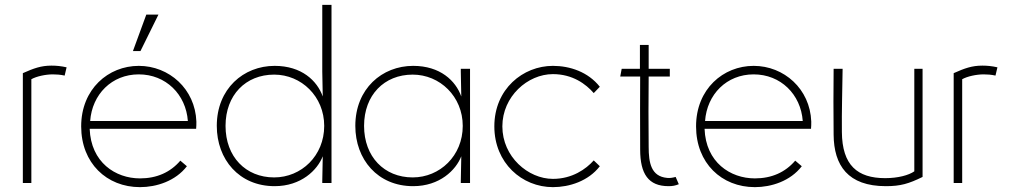

<svg xmlns="http://www.w3.org/2000/svg" viewBox="-20 -753 4170 790"><path d="M246 -442 254 -476C232 -481 212 -483 192 -483C149 -483 119 -472 74 -452V0H109V-427C130 -439 168 -447 197 -447C212 -447 228 -446 246 -442Z M749 -69 722 -92C681 -44 625 -19 556 -19C455 -19 354 -85 349 -223H787C788 -231 788 -244 788 -253C783 -387 676 -482 551 -482C426 -482 314 -387 314 -233C314 -82 419 17 556 17C624 17 702 -8 749 -69ZM351 -255C359 -365 440 -447 551 -447C662 -447 745 -365 753 -255ZM527 -543H558L632 -693H582Z M1108 -446C1220 -446 1314 -356 1314 -235C1314 -112 1220 -23 1108 -23C991 -23 908 -108 908 -235C908 -362 991 -446 1108 -446ZM872 -235C872 -97 964 13 1110 13C1219 13 1286 -53 1308 -110L1306 -8V0H1344V-733H1306V-458L1308 -356C1285 -421 1221 -482 1110 -482C982 -482 872 -388 872 -235Z M1678 -23C1561 -23 1478 -108 1478 -235C1478 -362 1561 -446 1678 -446C1790 -446 1884 -356 1884 -235C1884 -112 1790 -23 1678 -23ZM1442 -235C1442 -97 1534 13 1680 13C1789 13 1856 -53 1878 -110L1876 -8V0H1914V-470H1876V-458L1878 -356C1855 -421 1791 -482 1680 -482C1552 -482 1442 -388 1442 -235Z M2448 -69 2423 -93C2391 -57 2334 -17 2255 -17C2153 -17 2047 -108 2047 -233C2047 -356 2151 -448 2255 -448C2336 -448 2391 -407 2423 -370L2448 -396C2400 -457 2325 -482 2255 -482C2132 -482 2014 -387 2014 -233C2014 -82 2128 17 2255 17C2323 17 2401 -8 2448 -69Z M2731 13C2747 13 2758 11 2773 5L2760 -25C2745 -21 2736 -20 2725 -21C2659 -27 2649 -83 2649 -149C2648 -229 2648 -358 2649 -438H2736V-470H2649V-568H2613V-470H2538L2532 -438H2614C2613 -345 2614 -271 2614 -138C2614 -37 2648 13 2731 13Z M3279 -69 3252 -92C3211 -44 3155 -19 3086 -19C2985 -19 2884 -85 2879 -223H3317C3318 -231 3318 -244 3318 -253C3313 -387 3206 -482 3081 -482C2956 -482 2844 -387 2844 -233C2844 -82 2949 17 3086 17C3154 17 3232 -8 3279 -69ZM2881 -255C2889 -365 2970 -447 3081 -447C3192 -447 3275 -365 3283 -255Z M3742 -470V-48C3719 -32 3675 -20 3622 -20C3508 -20 3445 -73 3444 -210C3443 -295 3446 -385 3447 -470H3410C3409 -375 3409 -294 3410 -199C3411 -72 3469 13 3625 13C3685 13 3719 3 3776 -25V-470Z M4076 -442 4084 -476C4062 -481 4042 -483 4022 -483C3979 -483 3949 -472 3904 -452V0H3939V-427C3960 -439 3998 -447 4027 -447C4042 -447 4058 -446 4076 -442Z"/></svg>

Font: Kreadon Extra Light
Style: Regular
Weight: 200
Designer: kohakuno
Foundry: StudioGnu
Version: Version 1.000;Glyphs 3.1.2 (3151)